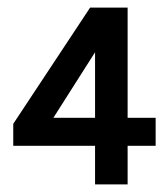

<svg xmlns="http://www.w3.org/2000/svg" viewBox="-20 -486 441 507"><path d="M391 -175V-101H317V1H231V-101H15V-159L218 -466H317V-175ZM121 -175H231V-348Z"/></svg>

Font: Cambay Devanagari
Style: Regular
Weight: 700
Designer: Pooja Saxena
Foundry: Pooja Saxena
Version: Version 1.095;PS 001.095;hotconv 1.0.70;makeotf.lib2.5.58329